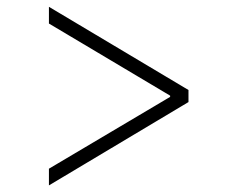

<svg xmlns="http://www.w3.org/2000/svg" viewBox="-20 -568 667 567"><path d="M536.6 -266.6 124.5 -20.5V-69.8L486.3 -284.2L482.4 -278.3V-290.5L486.3 -283.2L124.5 -498.5V-547.9L536.6 -302.2Z"/></svg>

Font: Inter 20pt ExtraLight
Style: Regular
Weight: 250
Version: Version 4.001;git-66647c0bb